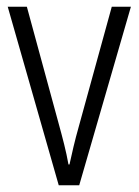

<svg xmlns="http://www.w3.org/2000/svg" viewBox="-20 -618 413 572"><path d="M155 -66H216L370 -598H313L215 -242C203 -200 194 -160 187 -128H184C177 -168 166 -209 155 -249L60 -598H3Z"/></svg>

Font: Noto Sans Malayalam UI Condensed Light
Style: Regular
Weight: 300
Width: 3
Designer: Jelle Bosma - Monotype Design Team
Foundry: Monotype Imaging Inc.
Version: Version 2.104